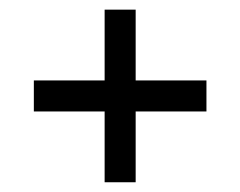

<svg xmlns="http://www.w3.org/2000/svg" viewBox="-20 -538 496 396"><path d="M259.8 -372.1H405.8V-308.1H259.8V-162.1H195.8V-308.1H49.8V-372.1H195.8V-518.1H259.8Z"/></svg>

Font: Margherita Bold
Style: Regular
Weight: 700
Designer: James Puckett
Foundry: Dunwich Type Founders
Version: Version 1.008;hotconv 1.0.109;makeotfexe 2.5.65596